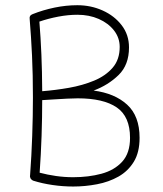

<svg xmlns="http://www.w3.org/2000/svg" viewBox="-20 -695 615 726"><path d="M507.8 -173.8Q507.8 -119.1 486.1 -83.5Q464.4 -47.9 428 -27.3Q391.6 -6.8 346.9 1.7Q302.2 10.3 256.8 10.3Q217.8 10.3 179 4.6Q140.1 -1 106 -11.7Q102.1 -13.2 99.1 -16.1Q98.1 -16.6 97.7 -17.6Q97.7 -17.6 97.7 -17.6Q96.7 -18.6 96.2 -19.5Q96.2 -19.5 96.2 -19.5Q95.7 -20.5 95.2 -21Q94.7 -21.5 94.7 -22.5Q94.7 -22.5 94.7 -22.5Q92.3 -28.3 93.8 -33.2Q99.1 -104.5 101.8 -180.9Q104.5 -257.3 104.5 -326.2Q104.5 -413.1 101.1 -484.6Q97.7 -556.2 92.3 -622.1Q89.8 -636.7 103.5 -641.6Q142.6 -657.2 186.3 -666.3Q230 -675.3 272.5 -675.3Q323.7 -675.3 368.2 -655.3Q412.6 -635.3 440.2 -599.4Q467.8 -563.5 467.8 -515.6Q467.8 -449.7 428.5 -411.4Q389.2 -373 334 -352.5Q413.6 -342.3 460.7 -299.3Q507.8 -256.3 507.8 -173.8ZM272.5 -639.2Q237.8 -639.2 200.4 -632.1Q163.1 -625 128.9 -613.3Q133.8 -553.2 136.5 -489.3Q139.2 -425.3 139.6 -350.1Q189.5 -354 241 -363Q292.5 -372.1 335.9 -390.1Q379.4 -408.2 406 -439Q432.6 -469.7 432.6 -517.6Q432.6 -552.2 411.1 -579.8Q389.6 -607.4 353.5 -623.3Q317.4 -639.2 272.5 -639.2ZM273.9 -323.2Q258.8 -323.2 234.1 -322Q209.5 -320.8 183.6 -319.1Q157.7 -317.4 139.6 -316.4Q139.6 -252 137.2 -180.7Q134.8 -109.4 129.9 -42Q159.2 -34.2 191.7 -29.5Q224.1 -24.9 256.8 -24.9Q314.9 -24.9 363.8 -38.1Q412.6 -51.3 442.1 -83.7Q471.7 -116.2 471.7 -173.8Q471.7 -254.4 421.4 -288.8Q371.1 -323.2 273.9 -323.2Z"/></svg>

Font: Mikhak-FD ExtraLight
Style: Regular
Weight: 200
Designer: Amin Abedi
Version: Version 3.2